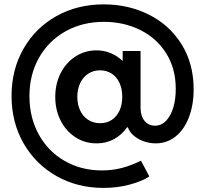

<svg xmlns="http://www.w3.org/2000/svg" viewBox="-20 -748 963 901"><path d="M34.2 -297.9Q34.2 -420.9 90.1 -519Q146 -617.2 244.6 -672.4Q343.3 -727.5 466.8 -727.5Q582.5 -727.5 679 -679.2Q775.4 -630.9 832 -540.3Q888.7 -449.7 888.7 -329.1Q888.7 -255.9 866.7 -198Q844.7 -140.1 804.2 -107.7Q763.7 -75.2 710.9 -75.2Q683.6 -75.2 656.5 -84.2Q629.4 -93.3 608.9 -110.4Q588.4 -127.4 580.1 -150.4H576.2Q551.8 -115.2 515.1 -95.2Q478.5 -75.2 433.6 -75.2Q378.4 -75.2 334.2 -103.8Q290 -132.3 264.6 -182.1Q239.3 -231.9 239.3 -293Q239.3 -356 265.4 -406Q291.5 -456.1 335.7 -483.9Q379.9 -511.7 432.6 -511.7Q467.8 -511.7 498.8 -499Q529.8 -486.3 554.2 -462.9H555.7V-508.8H639.6V-241.2Q640.1 -202.6 658.7 -180.4Q677.2 -158.2 707 -158.2Q737.8 -158.2 760 -181.9Q782.2 -205.6 793.7 -245.1Q805.2 -284.7 804.7 -332Q804.7 -426.8 759.8 -498Q714.8 -569.3 637.9 -607.4Q561 -645.5 467.8 -645.5Q367.2 -645.5 287.6 -601.1Q208 -556.6 163.1 -477.3Q118.2 -397.9 118.2 -296.9Q118.2 -196.3 162.1 -116.7Q206.1 -37.1 283.7 7.3Q361.3 51.8 458 51.8Q508.3 51.8 553.2 39.8Q598.1 27.8 641.6 5.9L680.7 80.1Q646 103 588.1 118.4Q530.3 133.8 464.8 133.8Q343.8 133.8 245.4 78.4Q147 22.9 90.6 -75.4Q34.2 -173.8 34.2 -297.9ZM553.7 -293.9Q553.7 -331.1 540.5 -359.4Q527.3 -387.7 503.7 -402.8Q480 -418 449.2 -418Q418 -418 393.8 -402.1Q369.6 -386.2 356.2 -357.9Q342.8 -329.6 342.8 -293.9Q342.8 -257.8 356.2 -229.5Q369.6 -201.2 394 -185.5Q418.5 -169.9 450.2 -169.9Q481 -169.9 504.4 -185.3Q527.8 -200.7 540.8 -228.8Q553.7 -256.8 553.7 -293.9Z"/></svg>

Font: Reddit Sans Fudge SemiBold
Style: Regular
Weight: 600
Designer: Stephen Hutchings
Foundry: Reddit
Version: Version 1.011